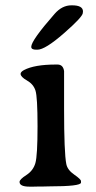

<svg xmlns="http://www.w3.org/2000/svg" viewBox="-20 -698 357 714"><path d="M89.8 -3.9Q52.7 -3.9 52.7 -21.5Q52.7 -30.8 78.1 -47.1Q103.5 -63.5 111.6 -91.6Q119.6 -119.6 119.6 -228.8Q119.6 -337.9 111.8 -361.6Q104 -385.3 80.3 -398.7Q56.6 -412.1 56.6 -423.3Q56.6 -430.7 69.3 -437.5Q108.4 -458 187.5 -458H193.8Q214.8 -458 218.3 -433.6V-293.5Q218.3 -129.4 226.6 -87.9Q231 -65.9 256.1 -48.6Q281.2 -31.2 281.2 -24.4V-19Q281.2 -4.9 162.1 -4.9L140.6 -4.4H126L104 -3.9ZM119.1 -513.2H114.3Q96.2 -513.2 96.2 -523.9Q96.2 -547.4 183.1 -646.5Q210.9 -678.2 245.6 -678.2H248Q288.6 -678.2 288.6 -655.3L288.1 -652.8V-650.4Q288.1 -635.7 218 -574.5Q147.9 -513.2 119.1 -513.2Z"/></svg>

Font: Averia Serif
Style: Regular
Weight: 500
Version: Version 1.0